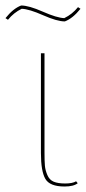

<svg xmlns="http://www.w3.org/2000/svg" viewBox="-49 -664 313 699"><path d="M100 -107V-470H113V-110Q113 -77 114.5 -60.5Q116 -44 123.5 -26.5Q131 -9 146.5 -2.5Q162 4 188.5 4Q215 4 228 -4L234 3Q219 15 186 15Q132 15 116 -13Q100 -41 100 -107ZM-20 -592 -29 -598Q-1 -633 28 -644Q56 -644 107 -621.5Q158 -599 185 -598Q214 -612 235 -638L244 -632Q216 -597 187 -586Q159 -586 108 -608.5Q57 -631 30 -632Q1 -618 -20 -592Z"/></svg>

Font: Almendra Display
Style: Regular
Weight: 400
Designer: Ana Sanfelippo
Foundry: Ana Sanfelippo
Version: Version 1.004